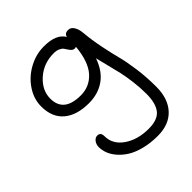

<svg xmlns="http://www.w3.org/2000/svg" viewBox="-220 -678 1072 1072"><g transform="rotate(-45 316.0 -142.0)"><path d="M402.8 259.8Q345.7 259.8 297.9 247.6Q250 235.4 218.8 215.8Q187.5 196.3 165.8 171.1Q144 146 134.5 120.6Q125 95.2 125 70.8Q125 49.8 136.7 34.4Q148.4 19 165 19Q190.9 19 190.9 50.8Q190.9 114.7 249.8 155.3Q308.6 195.8 395 195.8Q466.3 195.8 495.1 159.4Q523.9 123 523.9 47.9Q523.9 -1.5 517.3 -52.2Q510.7 -103 503.4 -134.8Q496.1 -166.5 483.2 -217.3Q470.2 -268.1 464.8 -291Q439 -215.8 386.2 -178.5Q333.5 -141.1 259.8 -141.1Q165 -141.1 111.6 -186Q58.1 -231 58.1 -316.9Q58.1 -375.5 92.8 -428Q127.4 -480.5 185.1 -512.2Q242.7 -543.9 306.2 -543.9Q403.3 -543.9 434.1 -490.2Q439.5 -513.2 465.8 -513.2Q487.3 -513.2 500 -492.2Q512.7 -471.2 515.1 -439.9Q520.5 -379.4 533.7 -314.5Q546.9 -249.5 559.1 -203.4Q571.3 -157.2 581.1 -87.2Q590.8 -17.1 590.8 59.1Q590.8 153.3 541.5 206.5Q492.2 259.8 402.8 259.8ZM125 -312Q125 -204.1 258.8 -204.1Q328.1 -204.1 374.5 -255.1Q420.9 -306.2 431.2 -416Q426.8 -413.1 421.9 -413.1Q410.2 -413.1 402.3 -419.7Q394.5 -426.3 388.9 -435.8Q383.3 -445.3 376 -455.1Q368.7 -464.8 353.8 -471.4Q338.9 -478 316.9 -478Q237.8 -478 181.4 -427.7Q125 -377.4 125 -312Z"/></g></svg>

Font: Shantell Sans Irregular
Style: Regular
Weight: 300
Designer: Stephen Nixon, Anya Danilova, Shantell Martin
Foundry: Arrow Type
Version: Version 1.006;[9816181b4]